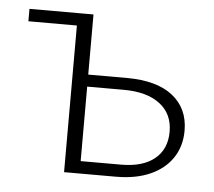

<svg xmlns="http://www.w3.org/2000/svg" viewBox="-39 -451 550 493"><g transform="rotate(5 236.5 -205.0)"><path d="M143 0V-410H183V-32H287Q343 -32 373.5 -57Q404 -82 404 -127Q404 -173 370.5 -198.5Q337 -224 277 -224H171V-255H283Q321 -255 350.5 -247Q380 -239 400.5 -223Q421 -207 431.5 -184.5Q442 -162 442 -133Q442 -93 422 -63Q402 -33 365 -16.5Q328 0 277 0ZM18 -378V-410H163V-378Z"/></g></svg>

Font: Ysabeau Infant ExtraLight
Style: Regular
Weight: 250
Designer: Christian Thalmann (Catharsis Fonts)
Version: Version 2.001;gftools[0.9.30]; featfreeze: ss01,ss02,lnum